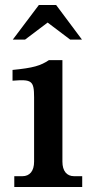

<svg xmlns="http://www.w3.org/2000/svg" viewBox="-20 -746 378 766"><path d="M229 -101V-506H175C142 -484 113 -475 30 -467V-424C106 -430 116 -425 116 -358V-101C116 -64 99 -43 69 -43H37V0H308V-43H276C246 -43 229 -64 229 -101ZM31 -588H80L170 -656L260 -588H307L204 -726H135Z"/></svg>

Font: LT Superior Serif Semibold
Style: Regular
Weight: 600
Designer: Daniel Lyons
Foundry: LyonsType
Version: Version 2.120;FEAKit 1.0